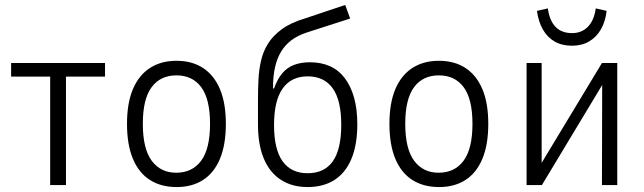

<svg xmlns="http://www.w3.org/2000/svg" viewBox="-20 -749 2608 777"><path d="M183 0V-439H25V-494H405V-439H247V0Z M695 8Q632 8 587 -20.5Q542 -49 518 -106Q494 -163 494 -248Q494 -332 518 -388.5Q542 -445 587 -474Q632 -503 694 -503Q757 -503 801.5 -474Q846 -445 870 -388.5Q894 -332 894 -248Q894 -163 870 -106Q846 -49 801.5 -20.5Q757 8 695 8ZM693 -50Q758 -50 794 -98.5Q830 -147 830 -248Q830 -348 794.5 -396Q759 -444 694 -444Q629 -444 593.5 -396Q558 -348 558 -248Q558 -147 594 -98.5Q630 -50 693 -50Z M1225 8Q1162 8 1116.5 -21.5Q1071 -51 1047.5 -107.5Q1024 -164 1024 -245V-346Q1024 -387 1026 -427Q1028 -467 1036.5 -504Q1045 -541 1065 -573Q1085 -605 1121.5 -631.5Q1158 -658 1216 -675L1377 -729L1397 -674L1220 -617Q1150 -594 1117.5 -540Q1085 -486 1085 -397V-391H1089Q1102 -428 1121.5 -451.5Q1141 -475 1169 -486Q1197 -497 1234 -497Q1280 -497 1315.5 -481Q1351 -465 1375.5 -432.5Q1400 -400 1413 -353.5Q1426 -307 1426 -246Q1426 -164 1402.5 -107Q1379 -50 1334 -21Q1289 8 1225 8ZM1225 -48Q1293 -48 1327 -96.5Q1361 -145 1361 -244Q1361 -343 1326.5 -391.5Q1292 -440 1225 -440Q1159 -440 1124 -391Q1089 -342 1089 -243Q1089 -145 1123.5 -96.5Q1158 -48 1225 -48Z M1757 8Q1694 8 1649 -20.5Q1604 -49 1580 -106Q1556 -163 1556 -248Q1556 -332 1580 -388.5Q1604 -445 1649 -474Q1694 -503 1756 -503Q1819 -503 1863.5 -474Q1908 -445 1932 -388.5Q1956 -332 1956 -248Q1956 -163 1932 -106Q1908 -49 1863.5 -20.5Q1819 8 1757 8ZM1755 -50Q1820 -50 1856 -98.5Q1892 -147 1892 -248Q1892 -348 1856.5 -396Q1821 -444 1756 -444Q1691 -444 1655.5 -396Q1620 -348 1620 -248Q1620 -147 1656 -98.5Q1692 -50 1755 -50Z M2111 0V-494H2172V-80H2166L2416 -494H2478V0H2416L2417 -415H2423L2173 0ZM2295 -564Q2254 -564 2224.5 -581Q2195 -598 2177 -629.5Q2159 -661 2153 -705L2197 -715Q2204 -665 2228.5 -640Q2253 -615 2295 -615Q2334 -615 2359 -640.5Q2384 -666 2391 -715L2435 -705Q2430 -662 2412 -630.5Q2394 -599 2364.5 -581.5Q2335 -564 2295 -564Z"/></svg>

Font: Nunito Sans 7pt Condensed Light
Style: Regular
Weight: 300
Width: 3
Designer: Vernon Adams
Foundry: Vernon Adams
Version: Version 3.101;gftools[0.9.27]